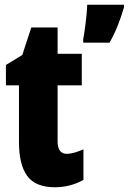

<svg xmlns="http://www.w3.org/2000/svg" viewBox="-20 -780 543 810"><path d="M348 -760Q347 -730 341.5 -685Q336 -640 331 -614V-600H442Q462 -635 476.5 -671.5Q491 -708 503 -749V-760ZM223 -184V-420H325V-553H223V-664H112L74 -548L5 -506V-420H60V-182Q60 -85 95 -37.5Q130 10 212 10Q276 10 332 -21V-150Q289 -131 262 -131Q223 -131 223 -184Z"/></svg>

Font: Noto Sans Display Condensed Black
Style: Regular
Weight: 900
Width: 3
Designer: Monotype Design team
Foundry: Monotype Imaging Inc.
Version: 1.000